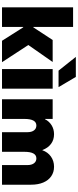

<svg xmlns="http://www.w3.org/2000/svg" viewBox="548 -1322 774 1910"><g transform="rotate(90 935.0 -367.0)"><path d="M52.7 -707H248V-311.5H252L377.9 -503.9H596.7L427.7 -261.7L598.6 0H385.7L252 -210.9H248V0H52.7Z M667 -503.9H862.3V0H667ZM545.9 -734.4H745.1L846.7 -562.5H682.6Z M967.8 -503.9H1163.1V-427.7H1166Q1187.5 -469.7 1226.6 -493.7Q1265.6 -517.6 1315.4 -517.6Q1371.1 -517.6 1411.6 -487.3Q1452.1 -457 1472.7 -401.4H1474.6Q1493.2 -455.1 1536.9 -486.3Q1580.6 -517.6 1638.7 -517.6Q1692.9 -517.6 1733.4 -489.7Q1773.9 -461.9 1795.7 -410.4Q1817.4 -358.9 1817.4 -289.1V0H1622.1V-253.9Q1622.1 -294.4 1604.2 -318.1Q1586.4 -341.8 1555.7 -341.8Q1490.2 -341.8 1490.2 -222.7V0H1294.9V-253.9Q1294.9 -294.4 1277.1 -318.1Q1259.3 -341.8 1228.5 -341.8Q1163.1 -341.8 1163.1 -222.7V0H967.8Z"/></g></svg>

Font: Wanted Sans ExtraBlack
Style: Regular
Weight: 900
Designer: Original Design by Kil Hyung-jin and Kang Hanbin, Wanted Lab, Inc; Hangeul from Source Han Sans by Jang Soo-young and Ka
Foundry: Wanted Lab, Inc.
Version: Version 1.001